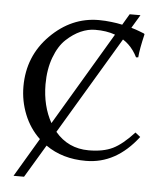

<svg xmlns="http://www.w3.org/2000/svg" viewBox="-56 -748 788 907"><g transform="rotate(5 338.5 -294.0)"><path d="M185.1 -45.9 91.8 109.9H42L150.9 -73.7Q102.5 -119.6 77.1 -183.1Q51.8 -246.6 51.8 -314.9Q51.8 -459 150.9 -558.6Q250 -658.2 379.9 -658.2Q395 -658.2 409.9 -657.2Q424.8 -656.2 439 -654.5Q453.1 -652.8 465.8 -650.9Q478.5 -648.9 491.2 -646L522 -698.2H573.2L535.6 -635.3Q546.4 -632.3 556.9 -628.7Q567.4 -625 574.5 -622.3Q581.5 -619.6 587.2 -617.4Q592.8 -615.2 595.2 -614.3L598.1 -612.8L600.1 -609.9Q583 -538.1 580.1 -499L569.8 -498Q561 -515.6 550.3 -530.3Q539.6 -544.9 527.3 -556.4Q515.1 -567.9 501 -576.7L225.6 -114.7Q287.6 -41 384.8 -41Q453.6 -41 498.8 -63Q543.9 -85 598.1 -144L622.1 -125Q519 9.8 376 9.8Q265.1 10.3 185.1 -45.9ZM198.7 -153.8 461.4 -596.2Q419.9 -611.3 366.2 -610.8Q333 -610.8 298.1 -595.5Q263.2 -580.1 230 -549.1Q196.8 -518.1 175.8 -461.9Q154.8 -405.8 154.8 -334Q155.3 -231.4 198.7 -153.8Z"/></g></svg>

Font: Biolilbert
Style: Regular
Weight: 400
Designer: Philipp H. Poll
Foundry: Philipp H. Poll
Version: Version 1.1.0